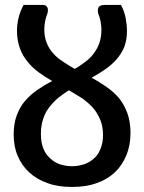

<svg xmlns="http://www.w3.org/2000/svg" viewBox="-20 -740 576 768"><path d="M268.1 -75.2Q292 -75.2 314.9 -82.5Q337.9 -89.8 355 -105.5Q372.1 -119.6 381.8 -144Q392.1 -169.4 392.1 -199.7Q392.1 -234.4 380.9 -261.2Q369.6 -288.1 351.6 -309.1Q333.5 -329.1 308.1 -347.2Q299.8 -352.5 255.9 -378.9Q234.4 -366.2 212.4 -348.1Q191.9 -330.6 176.3 -310.1Q160.2 -289.1 152.3 -263.2Q143.6 -236.8 143.6 -204.1Q143.6 -170.9 153.3 -146Q162.1 -123.5 181.2 -106Q199.2 -89.4 220.7 -82.5Q243.7 -75.2 268.1 -75.2ZM397.9 -720.2H463.9Q476.6 -696.8 482.4 -669.4Q487.8 -640.1 487.8 -616.2Q487.8 -579.1 476.6 -550.8Q464.8 -523.4 444.8 -501Q425.3 -479.5 399.9 -461.9Q382.3 -449.7 346.7 -429.2Q377.4 -412.1 404.3 -393.6Q433.6 -373.5 454.6 -349.1Q476.1 -323.2 488.8 -289.1Q502 -253.4 502 -209Q502 -159.2 485.8 -119.6Q468.3 -77.6 439.5 -50.8Q408.2 -21.5 365.7 -7.3Q325.2 7.8 268.1 7.8Q210.9 7.8 170.9 -7.3Q127.9 -22 97.7 -49.8Q66.9 -77.6 50.8 -116.7Q34.7 -153.3 34.7 -202.1Q34.7 -246.1 47.4 -279.8Q60.1 -313.5 81.5 -337.9Q103 -362.3 130.9 -381.3Q156.2 -398.9 188.5 -416Q156.7 -434.6 134.8 -450.7Q108.4 -470.2 90.3 -493.2Q70.3 -517.1 59.6 -546.9Q47.9 -579.1 47.9 -617.2Q47.9 -641.6 54.2 -668.5Q59.6 -691.9 74.2 -720.2H151.9Q164.1 -720.2 169.4 -710.4Q173.8 -701.2 169.9 -686.5Q164.6 -674.3 160.6 -655.8Q157.2 -639.2 157.2 -621.6Q157.2 -591.8 167 -567.9Q176.8 -543.9 193.4 -525.9Q210.4 -506.8 232.4 -493.2Q261.7 -473.6 279.3 -464.4Q293.9 -472.2 321.3 -492.7Q341.3 -507.3 355 -525.9Q370.1 -546.4 377.4 -567.9Q385.7 -591.8 385.7 -620.6Q385.7 -634.3 382.3 -654.8Q378.4 -673.3 373 -685.5Q369.1 -700.7 374 -710Q378.9 -720.2 397.9 -720.2Z"/></svg>

Font: Lato-SemiBold
Style: Regular
Weight: 500
Designer: Lukasz Dziedzic with Adam Twardoch and Botio Nikoltchev
Foundry: tyPoland Lukasz Dziedzic
Version: ""